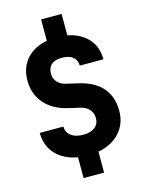

<svg xmlns="http://www.w3.org/2000/svg" viewBox="-145 -955 889 1177"><g transform="rotate(-15 300.0 -366.5)"><path d="M235 137V5Q148 -10 97.5 -64Q47 -118 47 -200H197Q197 -163 225.5 -141.5Q254 -120 303 -120Q350 -120 376.5 -141Q403 -162 403 -199Q403 -231 383 -254Q363 -277 327 -285L253 -302Q160 -324 108.5 -383.5Q57 -443 57 -529Q57 -611 104.5 -665Q152 -719 235 -734V-870H365V-734Q447 -718 494 -666Q541 -614 541 -535H391Q391 -570 366.5 -590Q342 -610 296 -610Q253 -610 230 -590Q207 -570 207 -531Q207 -502 226.5 -479.5Q246 -457 283 -449L356 -432Q453 -410 503 -352.5Q553 -295 553 -206Q553 -124 502.5 -68Q452 -12 365 4V137Z"/></g></svg>

Font: Tiny ExtraBold
Style: Regular
Weight: 800
Designer: Philipp Nurullin, Konstantin Bulenkov
Foundry: JetBrains
Version: Version 2.251; ttfautohint (v1.8.4.7-5d5b)